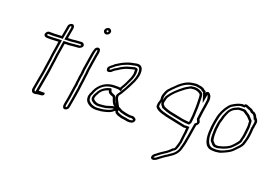

<svg xmlns="http://www.w3.org/2000/svg" viewBox="-118 -1019 2252 1583"><g transform="rotate(20 1007.5 -227.5)"><path d="M121 -448C122 -433 134 -425 152 -425H186C207 -425 227 -428 249 -428L248 -419C246 -410 244 -395 242 -379C236 -344 229 -299 226 -267C224 -253 221 -240 220 -227L216 -203L215 -195C213 -182 211 -170 210 -158L181 4C177 24 187 43 206 43C217 43 228 41 239 38C259 36 283 39 289 20C290 12 289 7 283 7H235L265 -162C266 -173 268 -185 270 -198C270 -206 272 -216 274 -227C275 -241 278 -254 280 -268C281 -280 283 -298 286 -318C289 -334 291 -351 294 -367C297 -388 300 -408 302 -419L304 -429C309 -429 314 -429 320 -430H338C365 -434 387 -434 414 -437H420C435 -439 453 -449 456 -466C457 -481 444 -494 426 -491C420 -491 414 -491 409 -490C391 -490 374 -487 355 -485C353 -485 349 -484 345 -484H329L313 -483L328 -568C331 -587 326 -604 308 -604C295 -604 278 -591 276 -577L259 -482C237 -482 219 -479 199 -479H148C134 -477 124 -463 121 -448ZM142 -451C144 -457 147 -459 147 -459H196C218 -459 235 -462 255 -462H275L296 -577C296 -579 302 -584 304 -584C306 -584 311 -583 308 -568L289 -462L327 -464H342C347 -464 351 -465 352 -465H353C373 -467 390 -470 406 -470H408H410C412 -470 416 -471 422 -471H424H425C429 -472 435 -469 436 -465C435 -463 430 -458 422 -457H417H416C391 -454 367 -454 339 -450H321H320C316 -449 312 -449 307 -449H287L282 -419C280 -408 277 -388 274 -367C271 -349 269 -333 266 -318V-317C263 -297 261 -279 260 -267C258 -253 255 -239 254 -226C252 -215 251 -206 250 -197C248 -183 245 -171 244 -161L212 23H210C206 23 199 17 201 4L230 -159V-160C231 -171 233 -182 235 -195L236 -196V-204L240 -228V-229C241 -241 244 -253 246 -267V-268V-269C248 -300 256 -344 262 -379V-380C264 -395 266 -410 268 -419L273 -448H253C229 -448 208 -445 189 -445H155C144 -445 143 -449 142 -451Z M572 -649C569 -633 581 -619 598 -619C612 -619 627 -632 629 -646C632 -662 620 -676 604 -676C590 -676 574 -663 572 -649ZM539 -436C531 -388 523 -340 516 -292C514 -280 513 -268 512 -257L511 -242L506 -217C505 -201 503 -182 500 -166C500 -159 498 -151 498 -144L494 -121C489 -89 485 -57 480 -26L468 39C465 58 469 78 488 78C502 78 518 65 520 51L534 -26C540 -58 544 -90 549 -121L551 -138C552 -143 553 -149 553 -154C555 -166 557 -184 559 -197C560 -209 562 -221 563 -233C564 -241 565 -250 567 -260C567 -268 568 -277 569 -286C576 -331 582 -377 590 -422L595 -448C599 -470 598 -494 576 -494C568 -494 560 -489 556 -483C555 -482 553 -481 552 -480C547 -466 542 -451 539 -436ZM592 -649C592 -651 599 -656 601 -656C606 -656 610 -651 609 -646C608 -643 604 -639 602 -639C596 -639 591 -645 592 -649ZM559 -436C561 -447 564 -460 568 -469L570 -471L573 -474C574 -474 579 -472 575 -448L570 -422C562 -376 556 -331 549 -286V-285V-284C549 -277 548 -268 547 -259C545 -248 544 -239 543 -233V-232V-231C542 -221 540 -207 539 -196C536 -181 535 -164 533 -154V-152L532 -150C532 -148 532 -143 531 -138V-137L529 -120C523 -88 520 -58 514 -26L500 51C500 53 494 58 492 58C491 58 485 56 488 39L500 -26C505 -57 510 -90 514 -121L519 -145V-147C519 -152 520 -159 520 -167C523 -184 525 -202 526 -218L531 -243L533 -259C534 -271 534 -280 536 -292C544 -341 551 -388 559 -436Z M632 -92C631 -72 634 -55 644 -43C662 -21 694 -3 739 -6C746 -6 754 -7 761 -8C779 -8 797 -13 813 -17C839 -23 867 -34 883 -53C884 -52 885 -51 887 -51C888 -44 892 -39 897 -34C907 -29 917 -21 931 -19C944 -12 968 -11 986 -8C1000 -4 1022 -1 1039 -6C1053 -6 1073 -26 1066 -44C1059 -52 1047 -65 1028 -61H1020C1017 -60 1014 -60 1012 -61L994 -63L977 -66C966 -68 950 -72 940 -75C927 -80 915 -90 903 -94C899 -101 895 -107 892 -114C890 -117 888 -120 887 -124C879 -141 867 -153 868 -178C872 -186 879 -194 885 -202C896 -220 904 -234 914 -252C924 -269 935 -291 944 -310L957 -337C965 -358 971 -374 975 -398C977 -408 975 -418 976 -428C974 -459 960 -485 921 -480C887 -473 861 -470 832 -457C800 -445 777 -429 749 -412C739 -399 728 -396 715 -383C707 -376 698 -363 703 -352C703 -325 740 -335 751 -349C762 -360 770 -365 787 -374C800 -383 815 -393 829 -399C853 -413 884 -417 914 -426H917C918 -426 920 -426 922 -425V-413V-398V-391C917 -364 907 -340 896 -319C887 -295 870 -269 858 -248L857 -246C853 -247 850 -248 846 -248H812C736 -248 680 -206 652 -145C650 -141 649 -136 647 -132C640 -118 635 -108 632 -92ZM652 -93C654 -106 658 -112 665 -125V-126V-127C668 -134 670 -140 670 -140C694 -193 741 -228 808 -228H842C843 -228 845 -228 849 -227L873 -220L877 -244C889 -264 903 -288 914 -314C926 -337 937 -361 942 -391V-392L943 -401V-417L942 -438L934 -443C928 -446 922 -446 921 -446H915L911 -445C885 -437 853 -433 823 -417C806 -409 791 -399 778 -390C760 -381 751 -375 738 -362L737 -361L735 -360C734 -359 727 -355 724 -355V-356L723 -359L722 -363C722 -364 724 -367 726 -369H727V-370C735 -378 746 -382 761 -398C789 -415 807 -428 835 -438L836 -439H837C862 -450 887 -453 920 -460C945 -463 954 -450 956 -425C956 -411 956 -404 955 -398C951 -376 947 -362 939 -342L926 -316C916 -296 906 -275 897 -259C887 -241 879 -228 868 -211C860 -201 856 -194 851 -185L849 -180L848 -176C847 -145 862 -127 868 -114C869 -110 872 -104 874 -102L884 -82L868 -64C858 -52 836 -42 811 -36C794 -32 779 -28 765 -28H764H762C755 -27 748 -26 743 -26H742C703 -23 675 -39 660 -57C654 -64 652 -76 652 -93ZM667 -96C663 -75 675 -64 685 -58C690 -54 696 -49 700 -48C701 -48 708 -45 709 -45C715 -43 722 -41 726 -41C733 -40 738 -40 741 -41H751L757 -42L774 -43L778 -44C817 -45 846 -64 863 -64H935L880 -101C877 -103 874 -106 870 -109C859 -122 852 -141 846 -160C843 -168 840 -170 840 -170L837 -172L833 -174C811 -182 802 -189 801 -191C800 -193 801 -197 797 -204L791 -216L775 -212C738 -202 703 -177 685 -139C678 -129 670 -115 668 -101ZM687 -96 688 -101C690 -110 697 -124 702 -132C716 -164 745 -184 778 -193C779 -190 780 -186 781 -182C785 -169 803 -162 823 -155C824 -154 826 -153 827 -151C833 -131 842 -108 854 -93C858 -90 863 -87 867 -84C840 -84 809 -64 779 -64L774 -63L759 -62L753 -61H743C739 -60 736 -60 732 -61C727 -61 722 -62 718 -64C716 -64 715 -65 714 -66C708 -68 702 -71 698 -75C692 -78 685 -85 687 -96ZM894 -75C897 -74 898 -73 902 -71H897ZM906 -69C913 -65 921 -60 930 -56H931H932C943 -53 958 -48 970 -46L988 -43L1003 -41C1014 -39 1015 -40 1019 -41H1026H1028C1033 -42 1041 -40 1047 -33C1047 -31 1044 -27 1042 -26H1040L1036 -25C1026 -22 1007 -24 995 -27L994 -28H993C973 -31 951 -33 944 -37L941 -38L938 -39C931 -40 921 -46 911 -51C908 -55 907 -55 907 -56Z M1205 -313C1199 -297 1202 -275 1203 -265C1199 -255 1195 -244 1193 -234C1191 -221 1190 -209 1193 -200C1204 -182 1226 -171 1251 -163L1294 -151C1351 -140 1404 -127 1461 -116C1467 -117 1473 -117 1477 -118C1479 -117 1481 -117 1483 -117C1478 -85 1484 -101 1478 -68C1478 -60 1476 -53 1475 -45C1473 -27 1471 -9 1469 8C1469 10 1467 11 1467 13C1466 20 1464 26 1462 32C1460 44 1454 53 1451 65C1450 71 1440 74 1434 77C1422 90 1410 101 1395 112C1370 128 1342 146 1320 165L1308 173C1294 185 1286 206 1300 217C1312 226 1331 216 1342 210C1362 193 1385 178 1407 162C1417 157 1425 152 1432 146C1469 124 1504 93 1514 39C1516 32 1519 25 1520 18C1522 15 1521 12 1522 9L1525 -4C1527 -18 1534 -55 1537 -70C1540 -85 1538 -80 1541 -95L1544 -115C1549 -143 1549 -141 1553 -169C1560 -173 1566 -179 1570 -193C1573 -200 1571 -207 1568 -210L1561 -225C1564 -246 1566 -266 1569 -287L1570 -297C1576 -330 1581 -363 1585 -396C1587 -416 1582 -438 1572 -448C1563 -459 1555 -466 1537 -455L1535 -444C1534 -448 1533 -453 1530 -458C1525 -462 1520 -466 1514 -468L1512 -471C1508 -473 1504 -476 1500 -479C1488 -484 1476 -487 1462 -488C1453 -490 1445 -491 1438 -491C1432 -490 1425 -489 1419 -489C1412 -488 1405 -487 1399 -486C1357 -479 1320 -454 1292 -428C1282 -419 1274 -411 1265 -401C1257 -394 1248 -386 1241 -377C1223 -362 1213 -338 1205 -313ZM1225 -310C1233 -335 1242 -354 1253 -363L1255 -365L1257 -367C1262 -373 1269 -381 1276 -387L1277 -388L1279 -390C1286 -398 1294 -405 1305 -415C1330 -439 1362 -460 1398 -466C1403 -467 1411 -468 1417 -469C1426 -469 1432 -470 1436 -471C1442 -471 1448 -470 1455 -468H1456H1458C1469 -467 1480 -464 1488 -461C1491 -459 1493 -457 1495 -456L1498 -451L1504 -449C1506 -448 1510 -446 1513 -443C1514 -440 1515 -439 1516 -435L1540 -359L1554 -436L1556 -434L1555 -433H1556C1560 -429 1565 -410 1564 -394C1560 -360 1556 -330 1550 -297L1549 -287L1548 -286C1545 -265 1543 -245 1540 -224V-219L1551 -196C1548 -186 1547 -187 1545 -186L1535 -179L1533 -168C1529 -140 1529 -143 1524 -115L1521 -95C1518 -78 1519 -83 1517 -70C1515 -56 1508 -19 1505 -4L1502 9V12L1500 15V18C1499 23 1497 29 1495 36L1494 38V39C1486 84 1459 109 1424 129L1422 130L1421 132C1416 136 1409 141 1400 145H1399L1397 147C1376 162 1354 177 1333 194C1321 201 1315 200 1314 200C1313 199 1312 196 1320 188L1330 180L1331 179C1351 162 1379 144 1404 128L1406 127C1421 116 1433 105 1445 93C1449 91 1465 83 1470 68C1473 57 1478 52 1482 34C1484 26 1485 19 1486 16C1486 15 1489 9 1489 8V7C1491 -10 1493 -29 1495 -46C1496 -54 1498 -63 1498 -69C1504 -105 1499 -90 1503 -118L1505 -137H1487L1483 -139L1475 -137C1475 -137 1470 -137 1465 -136C1409 -147 1356 -160 1301 -171L1260 -182C1236 -190 1220 -200 1212 -211C1211 -215 1211 -223 1213 -234C1214 -241 1218 -251 1222 -261L1224 -266L1223 -271C1222 -280 1221 -301 1225 -310ZM1221 -263C1218 -248 1219 -231 1232 -220L1241 -208L1255 -202C1291 -185 1333 -178 1374 -170L1402 -165C1419 -160 1437 -159 1450 -157C1457 -156 1460 -155 1467 -155H1473C1474 -155 1477 -154 1483 -154H1495L1507 -171L1508 -176C1510 -185 1510 -193 1511 -199V-200V-201C1512 -211 1513 -219 1514 -227V-228V-229C1517 -287 1519 -329 1516 -380L1517 -384L1516 -386C1515 -399 1517 -415 1510 -431L1509 -434L1506 -436C1491 -449 1467 -461 1437 -461H1435H1433C1431 -461 1426 -460 1421 -459C1413 -458 1411 -458 1409 -458L1402 -457L1396 -453C1384 -445 1364 -437 1348 -424C1326 -407 1307 -391 1287 -372C1268 -354 1253 -335 1239 -315L1238 -314L1237 -313C1235 -309 1231 -304 1229 -293C1229 -291 1226 -287 1225 -279L1224 -271L1222 -264ZM1241 -263 1244 -270 1245 -279C1246 -284 1248 -288 1249 -293C1250 -297 1252 -301 1255 -306C1268 -325 1282 -343 1299 -359C1318 -377 1338 -393 1359 -409C1372 -420 1389 -428 1404 -437H1405C1406 -437 1407 -438 1408 -438C1412 -438 1415 -439 1419 -439C1423 -440 1429 -440 1434 -441C1459 -441 1479 -431 1491 -420C1496 -409 1495 -396 1496 -381V-378C1499 -326 1497 -286 1494 -227C1492 -218 1492 -209 1491 -199C1490 -191 1489 -183 1488 -176L1487 -174C1484 -174 1480 -175 1477 -175H1471C1467 -175 1462 -176 1456 -177C1441 -179 1424 -180 1410 -184L1382 -190C1341 -198 1298 -205 1266 -220L1256 -225L1247 -235C1239 -241 1239 -249 1241 -263Z M1674 -223C1671 -206 1670 -192 1670 -181C1663 -111 1671 -18 1747 -18C1765 -16 1781 -17 1797 -20C1817 -22 1829 -29 1846 -36C1881 -52 1906 -64 1931 -94C1950 -114 1970 -131 1981 -158L1982 -162C1986 -172 1988 -184 1991 -195C1992 -201 1995 -207 1996 -213L1999 -231C2001 -241 2001 -251 2003 -261C2004 -272 2005 -282 2005 -291C2006 -298 2007 -304 2007 -310L2009 -315C2010 -319 2009 -324 2010 -328C2012 -335 2013 -343 2014 -352C2019 -371 2007 -387 1999 -396H1997C1991 -414 1977 -435 1956 -438H1955C1953 -439 1952 -440 1951 -441C1943 -453 1933 -454 1919 -459C1908 -462 1879 -484 1868 -463H1856L1852 -464C1818 -459 1790 -443 1764 -427C1754 -420 1746 -411 1738 -400C1715 -371 1692 -325 1684 -280C1680 -262 1677 -244 1674 -223ZM1694 -223V-224C1697 -244 1700 -262 1704 -279V-280C1711 -321 1733 -364 1753 -389V-390H1754C1761 -399 1767 -407 1773 -411C1798 -426 1820 -439 1847 -444L1850 -443H1878L1883 -451C1891 -449 1901 -443 1910 -440C1927 -434 1929 -435 1933 -428V-427H1934C1938 -422 1941 -421 1943 -420L1947 -418H1951C1962 -416 1972 -402 1977 -387L1981 -376H1987C1994 -368 1996 -360 1994 -354V-352V-350C1994 -342 1992 -336 1990 -331V-329V-328C1989 -323 1989 -319 1989 -317L1987 -310L1986 -307C1986 -301 1986 -296 1985 -291V-289V-287C1985 -282 1984 -270 1983 -260C1981 -249 1981 -240 1979 -231L1976 -213C1975 -210 1973 -202 1972 -196C1969 -185 1965 -174 1962 -166V-164L1961 -160C1952 -140 1937 -128 1917 -106L1916 -105C1894 -79 1876 -70 1842 -54C1822 -46 1814 -42 1798 -40H1797H1796C1782 -37 1769 -36 1753 -38H1752H1751C1696 -38 1682 -110 1690 -182V-184L1691 -185C1691 -194 1691 -207 1694 -223ZM1713 -256C1711 -246 1708 -231 1707 -218C1704 -202 1703 -187 1703 -172C1702 -141 1702 -116 1708 -92L1710 -89L1712 -86C1719 -78 1725 -71 1730 -65L1732 -63L1734 -62C1737 -60 1742 -53 1755 -51H1756C1777 -48 1798 -55 1811 -59C1818 -60 1827 -63 1833 -66C1837 -68 1843 -70 1851 -73H1852L1870 -83L1871 -84C1876 -87 1879 -89 1881 -90L1884 -92L1887 -94C1909 -113 1933 -138 1948 -162L1950 -166L1952 -173C1955 -185 1955 -192 1958 -201L1959 -202V-203C1959 -204 1961 -208 1962 -215L1965 -234V-235C1966 -246 1967 -256 1969 -267V-269C1974 -295 1973 -322 1971 -342L1970 -360L1965 -365C1962 -368 1958 -372 1955 -376C1948 -384 1942 -389 1939 -393V-395L1937 -396C1937 -396 1933 -400 1931 -401L1912 -413C1906 -418 1899 -422 1895 -425L1892 -427L1887 -428C1880 -429 1875 -429 1871 -429H1856C1851 -429 1845 -429 1838 -428C1824 -427 1815 -419 1814 -419C1777 -406 1752 -373 1740 -340C1732 -325 1726 -307 1723 -291C1719 -277 1716 -268 1713 -258V-257ZM1733 -256C1736 -266 1739 -277 1743 -289C1746 -304 1752 -323 1758 -335C1768 -365 1790 -391 1818 -400C1823 -402 1832 -408 1838 -408C1843 -409 1847 -409 1852 -409H1867C1871 -409 1875 -409 1881 -408C1886 -404 1893 -400 1898 -396L1917 -384C1919 -383 1920 -381 1923 -379C1928 -373 1934 -368 1939 -362C1942 -358 1947 -353 1951 -349V-337C1954 -318 1953 -293 1949 -269V-267C1947 -255 1946 -244 1945 -233L1942 -215L1939 -203C1936 -193 1935 -183 1932 -174L1931 -171C1917 -150 1895 -125 1875 -108C1871 -106 1867 -103 1862 -100L1845 -91C1838 -88 1832 -86 1827 -84C1821 -81 1816 -79 1810 -78C1796 -74 1779 -69 1762 -71C1756 -72 1751 -76 1747 -79L1729 -100C1724 -122 1722 -147 1724 -175C1723 -188 1725 -204 1728 -219C1729 -233 1731 -246 1733 -256Z"/></g></svg>

Font: Scribbler
Style: ClrIta
Weight: 400
Designer: Mew Too
Foundry: Cannot Into Space Fonts
Version: Version 1.001